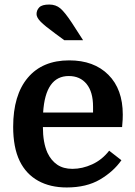

<svg xmlns="http://www.w3.org/2000/svg" viewBox="-20 -816 596 846"><path d="M518 -256H169Q169 -188 189 -143Q205 -109 232 -90.5Q259 -72 299 -72Q343 -72 386.5 -92Q430 -112 461 -152L515 -110Q480 -60 420.5 -25Q361 10 274 10Q201 10 148 -19.5Q95 -49 67 -106Q52 -137 45 -175Q38 -213 38 -257Q38 -397 102.5 -473.5Q167 -550 285 -550Q394 -550 457.5 -486.5Q521 -423 521 -311Q521 -300 520.5 -289.5Q520 -279 518 -256ZM283 -481Q180 -481 170 -320H390V-346Q390 -411 361.5 -446Q333 -481 283 -481ZM297 -715 346 -639H263L225 -667Q177 -702 159 -720.5Q141 -739 141 -754Q141 -771 153 -783.5Q165 -796 197 -796Q226 -796 246 -779Q266 -762 297 -715Z"/></svg>

Font: Domine
Style: Regular
Weight: 400
Designer: Pablo Impallari, Rodrigo Fuenzalida, Brenda Gallo
Foundry: Pablo Impallari, Rodrigo Fuenzalida, Brenda Gallo
Version: Version 2.000;September 19, 2022;FontCreator 14.0.0.2877 64-